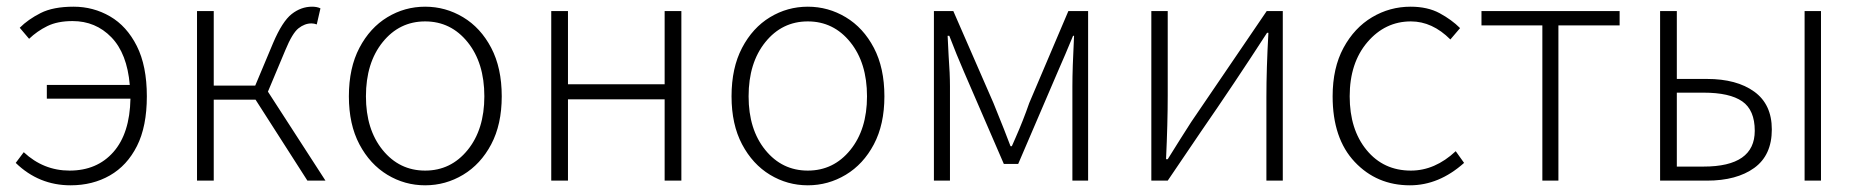

<svg xmlns="http://www.w3.org/2000/svg" viewBox="-20 -543 5559 574"><path d="M191 11Q96 11 27 -56L51 -88Q110 -33 188 -33Q270 -33 319 -88.5Q368 -144 370 -248H120V-289H368Q360 -383 313 -431.5Q266 -480 197 -480Q152 -480 121.5 -465Q91 -450 67 -427L39 -460Q64 -485 101.5 -504Q139 -523 200 -523Q259 -523 309 -494Q359 -465 389 -405.5Q419 -346 419 -255Q419 -165 389.5 -106.5Q360 -48 308.5 -18.5Q257 11 191 11Z M953 -3H899L744 -245H619V-3H569V-510H619V-287H743Q769 -350 796.5 -414.5Q824 -479 852 -501Q880 -523 913 -523Q928 -523 938 -518L927 -470Q919 -473 911 -473Q891 -473 872.5 -458.5Q854 -444 833 -393L781 -269Z M1251 11Q1190 11 1138 -20.5Q1086 -52 1054.5 -111.5Q1023 -171 1023 -255Q1023 -340 1054.5 -400Q1086 -460 1138 -491.5Q1190 -523 1251 -523Q1312 -523 1364.5 -491.5Q1417 -460 1448.5 -400Q1480 -340 1480 -255Q1480 -171 1448.5 -111.5Q1417 -52 1364.5 -20.5Q1312 11 1251 11ZM1251 -33Q1328 -33 1378 -94.5Q1428 -156 1428 -255Q1428 -355 1378 -417Q1328 -479 1251 -479Q1174 -479 1124 -417Q1074 -355 1074 -255Q1074 -156 1124 -94.5Q1174 -33 1251 -33Z M2017 -3H1967V-246H1678V-3H1628V-510H1678V-291H1967V-510H2017Z M2395 11Q2334 11 2282 -20.5Q2230 -52 2198.5 -111.5Q2167 -171 2167 -255Q2167 -340 2198.5 -400Q2230 -460 2282 -491.5Q2334 -523 2395 -523Q2456 -523 2508.5 -491.5Q2561 -460 2592.5 -400Q2624 -340 2624 -255Q2624 -171 2592.5 -111.5Q2561 -52 2508.5 -20.5Q2456 11 2395 11ZM2395 -33Q2472 -33 2522 -94.5Q2572 -156 2572 -255Q2572 -355 2522 -417Q2472 -479 2395 -479Q2318 -479 2268 -417Q2218 -355 2218 -255Q2218 -156 2268 -94.5Q2318 -33 2395 -33Z M3233 -3H3186V-285Q3186 -338 3191 -436H3188Q3165 -380 3142 -328L3024 -53H2981L2862 -328Q2839 -381 2818 -436H2813L2816 -376Q2820 -322 2820 -285V-3H2772V-510H2830L2950 -235Q2987 -144 3001 -106H3005L3016 -131Q3039 -183 3057 -235L3174 -510H3233Z M3815 -3H3766V-253Q3766 -337 3772 -445H3768Q3671 -295 3570 -149L3471 -3H3422V-510H3471V-258Q3471 -175 3466 -67H3471Q3512 -133 3541 -178L3767 -510H3815Z M4195 11Q4096 11 4030 -59Q3964 -129 3964 -255Q3964 -340 3996.5 -400Q4029 -460 4082 -491.5Q4135 -523 4197 -523Q4248 -523 4284 -503.5Q4320 -484 4345 -459L4316 -425Q4262 -479 4198 -479Q4121 -479 4068 -417Q4015 -355 4015 -255Q4015 -156 4065.5 -94.5Q4116 -33 4198 -33Q4270 -33 4332 -91L4357 -56Q4282 11 4195 11Z M4639 -3H4591V-467H4409V-510H4822V-467H4639Z M5083 -3H4943V-510H4993V-307H5083Q5172 -307 5224.5 -269Q5277 -231 5277 -156Q5277 -79 5224.5 -41Q5172 -3 5083 -3ZM5073 -45Q5226 -45 5226 -152Q5226 -214 5188.5 -240Q5151 -266 5073 -266H4993V-45ZM5424 -3H5375V-510H5424Z"/></svg>

Font: LXGW 975 Gothic SC 200W
Style: Regular
Weight: 200
Version: Version 2.01;February 25, 2021